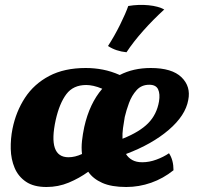

<svg xmlns="http://www.w3.org/2000/svg" viewBox="-20 -739 789 768"><path d="M166 9Q115 9 84 -12Q53 -33 38.5 -67.5Q24 -102 23 -143Q22 -184 30 -224Q44 -293 80 -348Q116 -403 176.5 -435Q237 -467 323 -467Q358 -467 391.5 -460.5Q425 -454 459 -439Q513 -467 583 -467Q668 -467 706 -430Q744 -393 733 -339Q722 -277 655 -219.5Q588 -162 484 -123Q493 -108 509 -99Q525 -90 549 -90Q577 -90 605.5 -100.5Q634 -111 656 -126Q674 -99 674 -58Q633 -25 584.5 -8Q536 9 485 9Q426 9 389 -7.5Q352 -24 333 -52Q297 -26 255 -8.5Q213 9 166 9ZM479 -271Q475 -249 472 -226.5Q469 -204 470 -184Q538 -211 572.5 -246Q607 -281 616 -333Q621 -363 612.5 -381.5Q604 -400 577 -400Q546 -400 526.5 -378.5Q507 -357 496 -327Q485 -297 479 -271ZM203 -260Q170 -110 254 -110Q280 -110 308 -123Q305 -148 308 -175.5Q311 -203 317 -231Q338 -325 389 -384Q370 -392 354 -395.5Q338 -399 325 -399Q273 -399 245.5 -362.5Q218 -326 203 -260ZM493 -715Q535 -722 574.5 -718Q614 -714 637 -701Q592 -660 552.5 -615.5Q513 -571 486 -530Q444 -534 412 -555Q438 -595 460.5 -640.5Q483 -686 493 -715Z"/></svg>

Font: Vollkorn ExtraBold
Style: Italic
Weight: 800
Italic angle: -11°
Designer: Friedrich Althausen
Foundry: Friedrich Althausen
Version: Version 5.000; ttfautohint (v1.8.3)